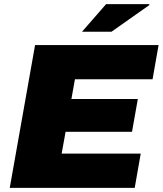

<svg xmlns="http://www.w3.org/2000/svg" viewBox="-20 -905 784 925"><path d="M375 -752H517L700 -881L699 -885H491ZM27 0H629L658 -165H277L296 -270H616L644 -428H324L341 -523H715L744 -688H149Z"/></svg>

Font: Archivo Black
Style: Italic
Weight: 900
Italic angle: -10°
Designer: Hector Gatti
Foundry: Omnibus-Type
Version: Version 2.001